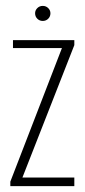

<svg xmlns="http://www.w3.org/2000/svg" viewBox="-20 -631 289 651"><path d="M15 0V-15L190 -468H24V-495H232V-478L56 -29H232V0ZM125 -560Q114 -560 106.5 -567.5Q99 -575 99 -586Q99 -596 106.5 -603.5Q114 -611 125 -611Q136 -611 143.5 -603.5Q151 -596 151 -586Q151 -575 143.5 -567.5Q136 -560 125 -560Z"/></svg>

Font: Alumni Sans ExtraLight
Style: Regular
Weight: 250
Version: Version 1.018